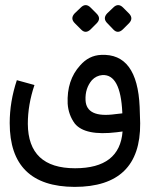

<svg xmlns="http://www.w3.org/2000/svg" viewBox="-20 -560 569 752"><path d="M272 172Q18 171 18 -78Q18 -162 46 -246L115 -227Q89 -150 89 -75Q90 99 274 99Q449 99 460 -45L437 -42Q313 -27 273 -76Q248 -110 245 -154Q241 -246 294 -304Q328 -343 376 -345Q518 -352 527 -141Q528 -102 529 -77Q531 172 272 172ZM432 -113 459 -116V-120Q452 -270 381 -266Q357 -264 340 -246Q313 -214 315 -168Q318 -97 432 -113ZM462.1 -530.4 485.6 -506.8Q503.8 -487.6 484.6 -468.3L461 -444.8Q441.8 -426.6 424.7 -443.7L401.1 -468.3Q380.8 -487.6 400 -507.9L423.6 -530.4Q442.8 -549.6 462.1 -530.4ZM334.8 -530.4 358.3 -506.8Q377.6 -487.6 358.3 -468.3L334.8 -444.8Q315.5 -426.6 298.4 -443.7L273.8 -468.3Q253.5 -487.6 272.7 -507.9L296.3 -530.4Q315.5 -549.6 334.8 -530.4Z"/></svg>

Font: Vazir Code FD
Style: Code-FD
Weight: 400
Foundry: DejaVu fonts team - Redesigned by Saber Rastikerdar
Version: Version 1.1.2